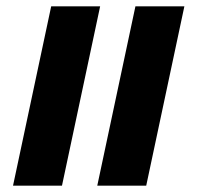

<svg xmlns="http://www.w3.org/2000/svg" viewBox="-20 -584 621 604"><path d="M286 0 406 -564H560L440 0ZM21 0 141 -564H295L175 0Z"/></svg>

Font: Noto Serif Tamil SemiCondensed
Style: Bold Italic
Weight: 700
Width: 4
Italic angle: -12°
Designer: Indian Type Foundry, Tom Grace, and the Monotype Design Team
Foundry: Monotype Imaging Inc.
Version: Version 2.003; ttfautohint (v1.8.4.7-5d5b)